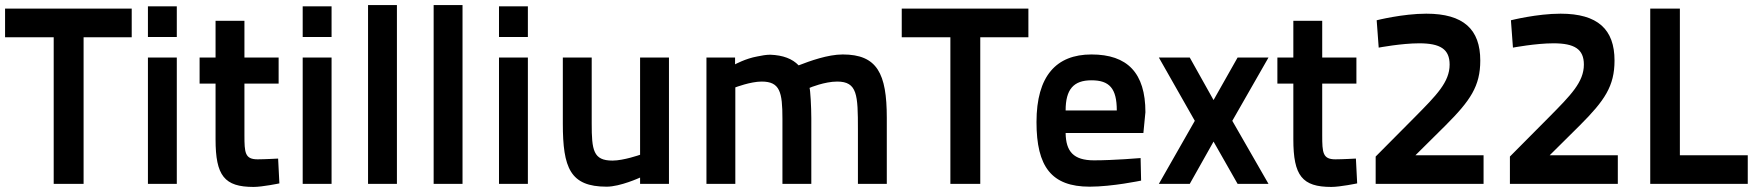

<svg xmlns="http://www.w3.org/2000/svg" viewBox="-28 -726 6954 758"><path d="M-8 -579H184V0H302V-579H492V-692H-8Z M556 0H670V-499H556ZM556 -580H670V-701H556Z M1072 -396V-499H937V-644H823V-499H760V-396H823V-176C823 -32 858 12 973 12C1008 12 1075 -2 1075 -2L1070 -100C1070 -100 1017 -97 989 -97C939 -97 937 -123 937 -192V-396Z M1167 0H1281V-499H1167ZM1167 -580H1281V-701H1167Z M1425 0H1539V-706H1425Z M1684 0H1798V-706H1684Z M1942 0H2056V-499H1942ZM1942 -580H2056V-701H1942Z M2499 -499V-115C2499 -115 2434 -92 2390 -92C2314 -92 2308 -133 2308 -239V-499H2194V-238C2194 -63 2223 11 2367 11C2421 11 2499 -25 2499 -25V0H2613V-499Z M2875 0V-381C2875 -381 2935 -404 2979 -404C3051 -404 3061 -363 3061 -257V0H3175V-259C3175 -305 3171 -372 3168 -379C3169 -380 3228 -404 3277 -404C3357 -404 3359 -351 3359 -216V0H3473V-261C3473 -436 3435 -511 3299 -511C3240 -511 3169 -485 3125 -468C3100 -494 3064 -508 3013 -510C2998 -510 2979 -507 2961 -503C2916 -495 2874 -472 2874 -472V-499H2761V0Z M3532 -579H3724V0H3842V-579H4032V-692H3532Z M4291 -93C4210 -93 4180 -128 4179 -201H4486L4494 -283C4494 -438 4423 -511 4281 -511C4142 -511 4064 -426 4064 -244C4064 -68 4123 11 4274 11C4363 11 4477 -13 4477 -13L4475 -102C4475 -102 4370 -93 4291 -93ZM4179 -290C4179 -373 4210 -409 4281 -409C4352 -409 4381 -377 4381 -290Z M4547 -499 4689 -249 4547 0H4669L4763 -167L4858 0H4980L4837 -249L4980 -499H4858L4763 -331L4669 -499Z M5327 -396V-499H5192V-644H5078V-499H5015V-396H5078V-176C5078 -32 5113 12 5228 12C5263 12 5330 -2 5330 -2L5325 -100C5325 -100 5272 -97 5244 -97C5194 -97 5192 -123 5192 -192V-396Z M5829 0V-113H5560L5679 -231C5777 -329 5816 -386 5816 -487C5816 -610 5750 -672 5603 -672C5510 -672 5407 -646 5407 -646L5415 -538C5415 -538 5505 -555 5575 -555C5658 -555 5695 -532 5695 -471C5695 -402 5643 -350 5558 -264L5403 -108V0Z M6359 0V-113H6090L6209 -231C6307 -329 6346 -386 6346 -487C6346 -610 6280 -672 6133 -672C6040 -672 5937 -646 5937 -646L5945 -538C5945 -538 6035 -555 6105 -555C6188 -555 6225 -532 6225 -471C6225 -402 6173 -350 6088 -264L5933 -108V0Z M6872 0V-113H6604V-692H6487V0Z"/></svg>

Font: TitilliumText22L
Style: 800 wt
Weight: 800
Designer: Campivisivi
Foundry: Campivisivi
Version: 1.000